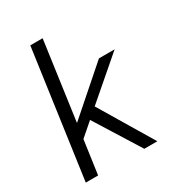

<svg xmlns="http://www.w3.org/2000/svg" viewBox="-172 -832 874 943"><g transform="rotate(-30 265.0 -360.0)"><path d="M39 0 140 -720H210L148 -275L400 -496H489L264 -302L445 0H371L211 -256L136 -191L109 0Z"/></g></svg>

Font: Host Grotesk Light
Style: Italic
Weight: 300
Italic angle: -8°
Designer: Doğukan Karapınar based on Poppins by Indian Type Foundry, Jonny Pinhorn
Foundry: Element Type
Version: Version 1.001; ttfautohint (v1.8.4.7-5d5b)